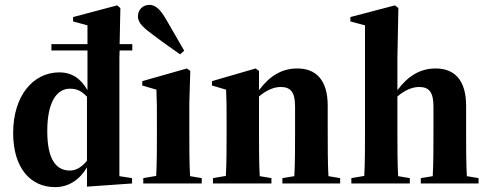

<svg xmlns="http://www.w3.org/2000/svg" viewBox="-20 -753 2006 788"><path d="M174 -215C174 -338 215 -389 267 -389C297 -389 315 -379 337 -356V-93C317 -69 294 -53 267 -53C212 -53 174 -96 174 -215ZM522 0V-22L470 -30V-515L471 -546H523V-572H471L474 -720L461 -731L280 -683V-665L339 -649V-572H191V-546H339V-383C309 -435 271 -456 224 -456C115 -456 34 -359 34 -207C34 -65 104 15 206 15C263 15 307 -16 337 -66V13Z M568 0H808V-22L760 -30C757 -82 757 -154 757 -209V-330L761 -462L747 -472L564 -420V-402L622 -385C624 -340 624 -302 624 -240V-209C624 -154 624 -83 621 -31L568 -22ZM736 -545C720 -573 700 -607 662 -673C639 -712 620 -733 593 -733C569 -733 546 -716 546 -685C546 -659 571 -637 608 -610C666 -566 692 -550 719 -530Z M854 0H1094V-22L1046 -30C1043 -82 1043 -154 1043 -209V-357C1072 -382 1103 -396 1132 -396C1172 -396 1191 -376 1191 -316V-209C1191 -154 1191 -82 1188 -30L1139 -22V0H1376V-22L1328 -30C1325 -82 1325 -154 1325 -209V-319C1325 -426 1276 -472 1200 -472C1138 -472 1088 -443 1043 -383V-462L1029 -472L850 -420V-402L908 -385C910 -340 910 -302 910 -240V-209C910 -154 910 -83 907 -31L854 -22Z M1422 0H1662V-22L1614 -30C1611 -82 1611 -154 1611 -209V-357C1640 -382 1671 -396 1700 -396C1740 -396 1759 -376 1759 -316V-209C1759 -154 1759 -82 1756 -30L1707 -22V0H1944V-22L1896 -30C1893 -82 1893 -154 1893 -209V-319C1893 -426 1844 -472 1768 -472C1706 -472 1656 -443 1611 -383V-515L1615 -720L1601 -731L1418 -683V-665L1478 -649V-209C1478 -154 1478 -83 1475 -31L1422 -22Z"/></svg>

Font: Source Serif 4 Display
Style: Bold
Weight: 700
Designer: Frank Grießhammer
Foundry: Adobe Systems Incorporated
Version: Version 4.004;hotconv 1.0.117;makeotfexe 2.5.65602